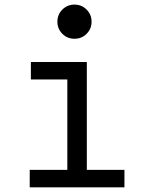

<svg xmlns="http://www.w3.org/2000/svg" viewBox="-20 -807 640 827"><path d="M108 0H516V-75.2H354V-540H113V-464.8H270V-75.2H108ZM227.2 -713.6Q227.2 -682.8 248.6 -661.4Q269.9 -640 300.8 -640Q331.6 -640 353 -661.4Q374.4 -682.7 374.4 -713.6Q374.4 -744.4 353 -765.8Q331.7 -787.2 300.8 -787.2Q270 -787.2 248.6 -765.8Q227.2 -744.5 227.2 -713.6Z"/></svg>

Font: CommitMonoV143 ExtLt
Style: Regular
Weight: 200
Monospace: yes
Designer: Eigil Nikolajsen
Foundry: Eigil Nikolajsen
Version: Version 1.143